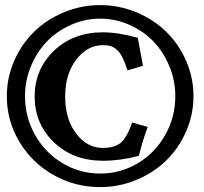

<svg xmlns="http://www.w3.org/2000/svg" viewBox="-20 -746 816 768"><path d="M391.6 -565.4Q329.6 -565.4 285.2 -507.8Q240.7 -450.2 240.7 -359.9Q240.7 -269.5 284.4 -211.9Q328.1 -154.3 391.6 -154.3Q437 -154.3 461.9 -174.1Q486.8 -193.8 508.8 -255.9L570.8 -238.3Q546.4 -170.9 535.6 -122.6Q461.4 -103 391.6 -103Q272.9 -103 195.8 -176.8Q118.7 -250.5 118.7 -359.9Q118.7 -468.8 195.6 -542.7Q272.5 -616.7 391.6 -616.7Q453.1 -616.7 531.2 -594.7Q534.2 -577.1 551.8 -482.9L490.2 -464.4Q480 -496.1 469.7 -516.4Q459.5 -536.6 447 -547.4Q434.6 -558.1 422.1 -561.8Q409.7 -565.4 391.6 -565.4ZM7.3 -361.3Q7.3 -435.5 36.9 -502.9Q66.4 -570.3 116.5 -619.1Q166.5 -668 235.8 -696.8Q305.2 -725.6 380.9 -725.6Q456.5 -725.6 525.6 -696.8Q594.7 -668 644.8 -619.1Q694.8 -570.3 724.4 -502.9Q753.9 -435.5 753.9 -361.3Q753.9 -287.6 724.4 -220.2Q694.8 -152.8 644.8 -104Q594.7 -55.2 525.6 -26.4Q456.5 2.4 380.9 2.4Q279.3 2.4 193.4 -46.4Q107.4 -95.2 57.4 -179Q7.3 -262.7 7.3 -361.3ZM80.1 -361.3Q80.1 -277.3 120.4 -206.1Q160.6 -134.8 230 -93.3Q299.3 -51.8 380.9 -51.8Q462.4 -51.8 531.5 -93.3Q600.6 -134.8 640.9 -206.1Q681.2 -277.3 681.2 -361.3Q681.2 -424.3 657.2 -481.7Q633.3 -539.1 593.3 -580.6Q553.2 -622.1 497.6 -646.7Q441.9 -671.4 380.9 -671.4Q319.8 -671.4 264.2 -646.7Q208.5 -622.1 168.2 -580.6Q127.9 -539.1 104 -481.7Q80.1 -424.3 80.1 -361.3Z"/></svg>

Font: Flanker
Style: Bold Italic
Weight: 700
Italic angle: -12°
Designer: Flanker
Version: Version 2.000